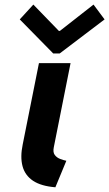

<svg xmlns="http://www.w3.org/2000/svg" viewBox="-20 -793 467 821"><path d="M216.8 7.8Q155.8 2.9 121.3 -20Q86.9 -43 76.4 -82.3Q65.9 -121.6 77.1 -175.3L146.5 -522.9H281.7L210 -163.1Q205.6 -141.6 214.4 -130.1Q223.1 -118.7 237.5 -113.3Q252 -107.9 263.7 -105.5ZM207.5 -564.5 64.5 -710 122.6 -773.4 231.9 -660.6H235.8L379.9 -773.4L427.2 -710L235.4 -564.5Z"/></svg>

Font: Reddit Sans
Style: Bold Italic
Weight: 700
Italic angle: -11.25°
Designer: Stephen Hutchings
Version: Version 1.013